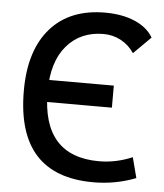

<svg xmlns="http://www.w3.org/2000/svg" viewBox="-52 -749 689 805"><g transform="rotate(5 293.0 -346.5)"><path d="M370.1 9.8Q46.9 9.8 46.9 -347.7Q46.9 -517.1 128.4 -610.1Q210 -703.1 358.4 -703.1Q430.2 -703.1 483.4 -680.4Q536.6 -657.7 561 -615.7L488.8 -543.9Q466.8 -577.1 432.9 -595.2Q398.9 -613.3 359.4 -613.3Q262.7 -613.3 204.6 -545.4Q146.5 -477.5 146.5 -352.5Q146.5 -80.1 386.7 -80.1Q457.5 -80.1 526.4 -109.4L548.8 -23.4Q463.9 9.8 370.1 9.8ZM88.9 -308.6V-401.4H420.9V-308.6Z"/></g></svg>

Font: Cascadia Code
Style: Regular
Weight: 400
Monospace: yes
Designer: Aaron Bell
Foundry: Saja Typeworks
Version: Version 2106.017